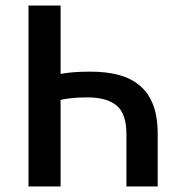

<svg xmlns="http://www.w3.org/2000/svg" viewBox="-20 -674 654 694"><path d="M83 0V-654H199V-407Q222 -411 247 -413Q272 -415 308 -415Q365 -415 409.5 -403Q454 -391 485.5 -364.5Q517 -338 533.5 -295Q550 -252 550 -189V0H437V-189Q437 -263 401.5 -292.5Q366 -322 296 -322Q264 -322 240.5 -319.5Q217 -317 199 -313V0Z"/></svg>

Font: CV Source Sans Light
Style: Bold
Weight: 600
Designer: Paul D. Hunt
Foundry: Adobe Systems Incorporated
Version: Version 3.001